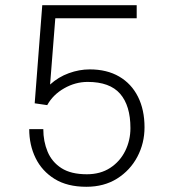

<svg xmlns="http://www.w3.org/2000/svg" viewBox="-20 -706 655 736"><path d="M311 10Q238 10 189.5 -20Q141 -50 116.5 -100Q92 -150 92 -211H146Q146 -164 162.5 -124.5Q179 -85 215.5 -61.5Q252 -38 313 -38Q365 -38 402.5 -62.5Q440 -87 460 -127.5Q480 -168 480 -215Q480 -301 440.5 -346.5Q401 -392 316 -392Q269 -392 226 -367.5Q183 -343 161 -303L113 -310L142 -686H504V-636H192L172 -382Q204 -411 244 -425.5Q284 -440 324 -440Q390 -440 437 -412.5Q484 -385 509 -335Q534 -285 534 -218Q534 -157 506.5 -105Q479 -53 429 -21.5Q379 10 311 10Z"/></svg>

Font: Chivo Medium Thin
Style: Regular
Weight: 250
Version: Version 2.002